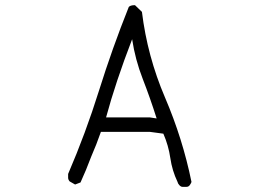

<svg xmlns="http://www.w3.org/2000/svg" viewBox="-20 -723 1040 744"><path d="M587 -264Q562 -343 533 -417.5Q504 -492 492 -571Q428 -405 391 -268H561ZM703 1H687Q681 1 675 -5.5Q669 -12 668 -18Q647 -62 640 -110.5Q633 -159 613 -205L561 -212H371Q354 -163 333 -115Q314 -64 292 -16L271 -8L250 -20Q244 -27 244 -34V-49Q312 -207 363.5 -371.5Q415 -536 479 -696Q485 -703 503 -703L530 -677Q551 -505 619.5 -345Q688 -185 722 -18Q721 -14 716 -6.5Q711 1 703 1Z"/></svg>

Font: Yozai
Style: Regular
Weight: 400
Designer: LXGW / Y.OzVox
Foundry: LXGW / Y.OzVox
Version: Version 0.861;October 22, 2024